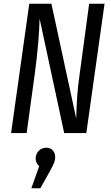

<svg xmlns="http://www.w3.org/2000/svg" viewBox="-20 -709 593 1023"><path d="M440 0H322L191 -610Q188 -487 166 -321L122 0H39L136 -689H254L386 -78Q388 -146 391.5 -197.5Q395 -249 404 -311L455 -689H537ZM274 126Q274 144 267.5 160Q261 176 241 212L195 294H147L189 176Q180 169 175 158.5Q170 148 170 136Q170 111 186.5 94.5Q203 78 226 78Q249 78 261.5 92.5Q274 107 274 126Z"/></svg>

Font: Fira Sans Compressed
Style: Italic
Weight: 400
Width: 1
Italic angle: -8°
Designer: bBox Type GmbH & Carrois Corporate GbR & Edenspiekermann AG
Foundry: bBox Type GmbH & Carrois Corporate GbR & Edenspiekermann AG
Version: Version 4.301